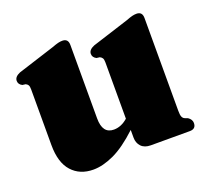

<svg xmlns="http://www.w3.org/2000/svg" viewBox="-89 -565 736 684"><g transform="rotate(-20 279.0 -223.0)"><path d="M45.5 -122V-332.5Q45.5 -344 42.8 -349Q40 -354 33.5 -357L21.5 -358.5Q7.5 -365.5 7.5 -379Q7.5 -394.5 29 -403.5L168.5 -448Q184.5 -454 192.8 -456Q201 -458 209 -458Q231 -458 231 -434V-155.5Q231 -97.5 274 -97.5Q302 -97.5 327 -119.5V-332.5Q327 -344 324 -349Q321 -354 314.5 -357L302.5 -358.5Q288.5 -365.5 288.5 -379Q288.5 -394.5 310.5 -403.5L450 -448Q465.5 -454 474 -456Q482.5 -458 490 -458Q512 -458 512 -434V-82.5Q512 -66.5 514.8 -59.8Q517.5 -53 523.5 -50L535.5 -45.5Q549.5 -36 549.5 -22.5Q549.5 0 526 0H378Q354.5 0 342 -13.2Q329.5 -26.5 329.5 -47V-76Q278 -28 235.5 -8.2Q193 11.5 157 11.5Q106 11.5 75.8 -22Q45.5 -55.5 45.5 -122Z"/></g></svg>

Font: Fraunces 144pt S050 Black
Style: Regular
Weight: 900
Version: Version 1.000; ttfautohint (v1.8.3)